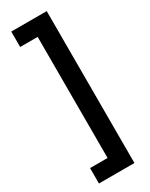

<svg xmlns="http://www.w3.org/2000/svg" viewBox="-257 -847 870 1111"><g transform="rotate(-30 177.5 -291.5)"><path d="M44 113H161V-696H44V-799H281V216H44Z"/></g></svg>

Font: Noto Sans Sinhala
Style: Regular
Weight: 400
Designer: Jelle Bosma - Monotype Design Team
Foundry: Monotype Imaging Inc.
Version: Version 2.006